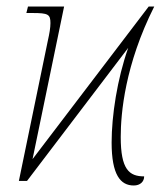

<svg xmlns="http://www.w3.org/2000/svg" viewBox="-20 -556 506 590"><path d="M391 14C411 14 423 2 423 -14C377 -14 351 -35 351 -135C351 -208 364 -357 454 -536H437L80 -67L177 -536H66L61 -516H80C128 -516 135 -512 135 -485C135 -471 132 -453 127 -431L38 0H63L374 -409C340 -313 323 -200 323 -118C323 -19 350 14 391 14Z"/></svg>

Font: Noto Serif SemiCondensed Thin
Style: Italic
Weight: 100
Width: 4
Italic angle: -12°
Designer: Monotype Design Team
Foundry: Monotype Imaging Inc.
Version: Version 2.013